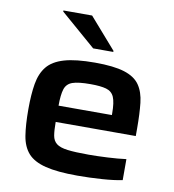

<svg xmlns="http://www.w3.org/2000/svg" viewBox="-82 -802 802 883"><g transform="rotate(10 318.5 -360.5)"><path d="M338 8Q244 8 188.5 -6Q133 -20 106 -50.5Q79 -81 71 -131Q63 -181 63 -254Q63 -323 71.5 -373Q80 -423 106 -455Q132 -487 185 -502.5Q238 -518 328 -518Q416 -518 465.5 -502.5Q515 -487 537.5 -454.5Q560 -422 565.5 -372Q571 -322 571 -253V-218H197Q197 -179 201 -155Q205 -131 221.5 -118Q238 -105 273.5 -100.5Q309 -96 372 -96Q410 -96 460 -98.5Q510 -101 547 -106V-8Q510 0 451.5 4Q393 8 338 8ZM197 -294H446V-302Q446 -353 435.5 -377.5Q425 -402 398.5 -409.5Q372 -417 325 -417Q268 -417 241 -407.5Q214 -398 205.5 -371.5Q197 -345 197 -294ZM308 -581 143 -724V-729H277L402 -586V-581Z"/></g></svg>

Font: Saira Expanded SemiBold
Style: Regular
Weight: 600
Width: 7
Designer: Hector Gatti with collaboration of the Omnibus-Type team
Foundry: Omnibus-Type
Version: Version 1.100; ttfautohint (v1.8.3)